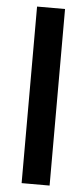

<svg xmlns="http://www.w3.org/2000/svg" viewBox="-53 -762 340 793"><g transform="rotate(5 117.0 -366.0)"><path d="M68 0H184V-732H68Z"/></g></svg>

Font: Exo
Style: Demi Bold
Weight: 600
Designer: Natanael Gama
Version: Version 1.00